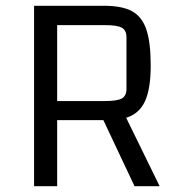

<svg xmlns="http://www.w3.org/2000/svg" viewBox="-20 -645 611 665"><path d="M446 0 338 -229H178V0H98V-625H340Q403 -625 437.5 -606Q472 -587 487 -542.5Q502 -498 502 -418Q502 -337 482 -294Q462 -251 417 -237L533 0ZM178 -295H343Q386 -295 402 -304Q418 -313 418 -337V-516Q418 -540 402 -549Q386 -558 343 -558H178Z"/></svg>

Font: Changa Light
Style: Regular
Weight: 300
Designer: Eduardo Rodriguez Tunni
Foundry: Eduardo Rodriguez Tunni
Version: Version 2.002; ttfautohint (v1.5) -l 8 -r 50 -G 110 -x 14 -H